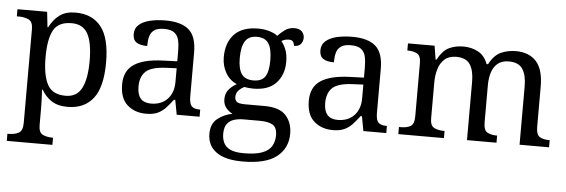

<svg xmlns="http://www.w3.org/2000/svg" viewBox="-51 -728 3324 1128"><g transform="rotate(5 1611.5 -163.5)"><path d="M18 240V198H26Q60 198 84 185.5Q108 173 108 126V-426Q108 -470 83.5 -482Q59 -494 26 -494H13V-536H188L198 -446H202Q225 -492 261 -519Q297 -546 355 -546Q454 -546 506.5 -479.5Q559 -413 559 -269Q559 -124 506.5 -57Q454 10 355 10Q297 10 260.5 -14.5Q224 -39 202 -78H198Q200 -49 201 -16.5Q202 16 202 35V131Q202 175 226.5 186.5Q251 198 284 198H287V240ZM339 -54Q405 -54 433.5 -109.5Q462 -165 462 -270Q462 -377 433.5 -429.5Q405 -482 338 -482Q260 -482 231 -429.5Q202 -377 202 -269Q202 -165 231 -109.5Q260 -54 339 -54Z M819 10Q752 10 708 -29Q664 -68 664 -150Q664 -230 720.5 -268Q777 -306 892 -310L975 -313V-373Q975 -409 969 -436.5Q963 -464 943 -480Q923 -496 882 -496Q844 -496 824 -482Q804 -468 797.5 -443.5Q791 -419 791 -387Q749 -387 727.5 -401.5Q706 -416 706 -450Q706 -485 730.5 -506Q755 -527 796 -536.5Q837 -546 886 -546Q978 -546 1023.5 -507Q1069 -468 1069 -373V-114Q1069 -72 1083 -57Q1097 -42 1131 -42H1134V0H999L983 -86H975Q954 -58 934 -36.5Q914 -15 887.5 -2.5Q861 10 819 10ZM842 -52Q903 -52 939 -89.5Q975 -127 975 -191V-272L911 -269Q826 -265 793.5 -234.5Q761 -204 761 -145Q761 -52 842 -52Z M1408 240Q1304 240 1252 201.5Q1200 163 1200 94Q1200 35 1238 5Q1276 -25 1325 -34Q1305 -43 1287.5 -63.5Q1270 -84 1270 -116Q1270 -146 1285.5 -168Q1301 -190 1335 -210Q1292 -228 1268.5 -269.5Q1245 -311 1245 -361Q1245 -447 1292 -496.5Q1339 -546 1433 -546Q1469 -546 1501 -536Q1533 -526 1547 -513Q1561 -529 1586 -548Q1611 -567 1644 -567Q1674 -567 1688.5 -551.5Q1703 -536 1703 -515Q1703 -494 1690.5 -478.5Q1678 -463 1650 -463Q1650 -474 1643.5 -485.5Q1637 -497 1617 -497Q1594 -497 1574 -485Q1591 -464 1602 -435.5Q1613 -407 1613 -364Q1613 -290 1568.5 -241Q1524 -192 1433 -192Q1421 -192 1405.5 -193.5Q1390 -195 1380 -197Q1361 -187 1347 -172Q1333 -157 1333 -134Q1333 -116 1344.5 -106Q1356 -96 1395 -96H1508Q1597 -96 1635 -54Q1673 -12 1673 53Q1673 139 1608.5 189.5Q1544 240 1408 240ZM1430 -240Q1479 -240 1499 -270Q1519 -300 1519 -365Q1519 -433 1498.5 -465Q1478 -497 1429 -497Q1381 -497 1360 -464Q1339 -431 1339 -364Q1339 -300 1360.5 -270Q1382 -240 1430 -240ZM1410 191Q1482 191 1521 175.5Q1560 160 1575.5 132.5Q1591 105 1591 70Q1591 24 1565 8.5Q1539 -7 1489 -7H1391Q1363 -7 1338 0.5Q1313 8 1297 28Q1281 48 1281 88Q1281 117 1292 140.5Q1303 164 1331 177.5Q1359 191 1410 191Z M1920 10Q1853 10 1809 -29Q1765 -68 1765 -150Q1765 -230 1821.5 -268Q1878 -306 1993 -310L2076 -313V-373Q2076 -409 2070 -436.5Q2064 -464 2044 -480Q2024 -496 1983 -496Q1945 -496 1925 -482Q1905 -468 1898.5 -443.5Q1892 -419 1892 -387Q1850 -387 1828.5 -401.5Q1807 -416 1807 -450Q1807 -485 1831.5 -506Q1856 -527 1897 -536.5Q1938 -546 1987 -546Q2079 -546 2124.5 -507Q2170 -468 2170 -373V-114Q2170 -72 2184 -57Q2198 -42 2232 -42H2235V0H2100L2084 -86H2076Q2055 -58 2035 -36.5Q2015 -15 1988.5 -2.5Q1962 10 1920 10ZM1943 -52Q2004 -52 2040 -89.5Q2076 -127 2076 -191V-272L2012 -269Q1927 -265 1894.5 -234.5Q1862 -204 1862 -145Q1862 -52 1943 -52Z M2306 0V-42H2319Q2353 -42 2374.5 -54.5Q2396 -67 2396 -114V-426Q2396 -470 2374 -482Q2352 -494 2319 -494H2316V-536H2473L2486 -455H2491Q2521 -511 2558.5 -528.5Q2596 -546 2642 -546Q2690 -546 2729 -525.5Q2768 -505 2787 -455H2795Q2825 -511 2865.5 -528.5Q2906 -546 2952 -546Q3029 -546 3072 -499.5Q3115 -453 3115 -350V-114Q3115 -67 3136.5 -54.5Q3158 -42 3192 -42H3195V0H3021V-345Q3021 -410 2997.5 -446Q2974 -482 2916 -482Q2875 -482 2850.5 -461.5Q2826 -441 2815.5 -407Q2805 -373 2805 -333V-114Q2805 -67 2826.5 -54.5Q2848 -42 2882 -42H2885V0H2711V-345Q2711 -410 2687.5 -446Q2664 -482 2606 -482Q2563 -482 2537.5 -459.5Q2512 -437 2501 -400Q2490 -363 2490 -320V-109Q2490 -65 2514.5 -53.5Q2539 -42 2572 -42H2575V0Z"/></g></svg>

Font: Noto Serif Yezidi
Style: Regular
Weight: 400
Designer: Dalton Maag Ltd
Foundry: Dalton Maag Ltd
Version: Version 1.001; ttfautohint (v1.8.4.7-5d5b)